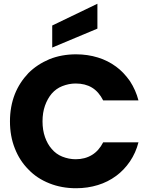

<svg xmlns="http://www.w3.org/2000/svg" viewBox="-20 -1000 802 1025"><path d="M33.2 -352.1Q33.2 -430.7 59.1 -497.1Q84 -559.6 131.8 -609.9Q178.2 -656.2 244.1 -684.1Q309.1 -710 386.2 -710Q447.8 -710 502.9 -692.9Q555.7 -676.8 600.1 -644Q639.6 -615.2 673.8 -566.9Q705.1 -518.6 719.2 -463.9H530.8Q507.3 -510.3 471.2 -532.2Q435.1 -554.2 383.8 -554.2Q347.7 -554.2 312 -540Q279.8 -527.3 255.9 -500Q233.4 -473.1 220.2 -436Q207 -398.4 207 -352.1Q207 -305.7 220.2 -268.1Q233.4 -230.5 255.9 -205.1Q279.3 -177.2 312 -164.1Q347.7 -149.9 383.8 -149.9Q433.6 -149.9 471.2 -172.9Q507.8 -195.3 530.8 -240.2H719.2Q705.1 -184.6 673.8 -138.2Q642.1 -91.8 600.1 -61Q555.7 -28.3 502.9 -12.2Q447.8 4.9 386.2 4.9Q309.1 4.9 244.1 -21Q177.2 -47.4 131.8 -95.2Q84.5 -142.6 59.1 -208Q33.2 -272.9 33.2 -352.1ZM258.8 -746.1V-863.8L500 -980V-847.2Z"/></svg>

Font: PoppinsZ
Style: Bold
Weight: 700
Designer: Ninad Kale (Devanagari), Jonny Pinhorn (Latin)
Foundry: Indian Type Foundry
Version: Version 3.002;FEAKit 1.0